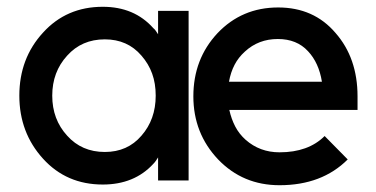

<svg xmlns="http://www.w3.org/2000/svg" viewBox="-20 -532 1109 566"><path d="M446 -500V-431Q443 -435 440 -440Q437 -445 432 -449Q376 -512 283 -512Q176 -512 107 -436Q37 -360 37 -250Q37 -141 107 -64Q176 12 283 12Q376 12 432 -49Q436 -53 439.5 -58Q443 -63 446 -68V0H536V-500ZM289 -416Q356 -416 397 -368Q418 -344 428.5 -315Q439 -286 439 -250Q439 -215 428.5 -185.5Q418 -156 397 -132Q356 -84 289 -84Q221 -84 178 -132Q134 -180 134 -250Q134 -320 178 -368Q221 -416 289 -416ZM1034 -208V-248Q1034 -361 969 -435Q905 -510 800 -510Q693 -510 621 -434Q550 -358 550 -248Q550 -139 623 -62Q696 14 804 14Q929 14 1005 -62L937 -131Q889 -83 804 -83Q746 -83 704 -120Q685 -137 673.5 -159Q662 -181 656 -208ZM799 -417Q855 -417 888 -381Q920 -347 929 -291H655Q660 -319 671.5 -341Q683 -363 702 -380Q742 -417 799 -417Z"/></svg>

Font: Unageo
Style: Medium
Weight: 500
Designer: Richard Sepsi
Foundry: Richard Sepsi
Version: Version 2.000